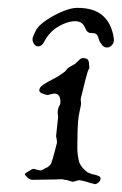

<svg xmlns="http://www.w3.org/2000/svg" viewBox="-20 -461 310 489"><path d="M221 8Q221 8 215 6Q213 6 210 5Q207 4 204 3Q197 1 191 -0.5Q185 -2 183 -2Q179 -2 173 0Q167 2 165 2Q164 2 161.5 1Q159 0 158 0Q155 -1 152 -2Q149 -3 145 -3Q140 -5 133 -4.5Q126 -4 123 -4L62 -3Q56 -3 49.5 -9.5Q43 -16 43 -17Q43 -19 53 -25Q63 -31 64 -31Q66 -31 68 -30.5Q70 -30 73 -29Q81 -27 83 -27Q85 -27 88 -28.5Q91 -30 93 -31Q95 -33 101 -35Q104 -37 106.5 -39.5Q109 -42 110 -44Q114 -55 118 -70Q122 -85 125 -97V-100Q125 -105 123 -113V-116L128 -163Q128 -169 127 -171V-176Q127 -185 133 -195Q134 -198 134 -204Q132 -226 114 -222Q113 -222 112 -221.5Q111 -221 109 -221Q103 -219 101 -219Q99 -219 90 -222Q81 -225 80 -230Q80 -239 90 -245Q100 -252 115 -259.5Q130 -267 143 -277Q145 -278 146.5 -280Q148 -282 149 -283L151 -285Q152 -286 152 -286.5Q152 -287 152 -287L160 -292L169 -297Q170 -297 174 -301Q177 -304 182.5 -309Q188 -314 192 -313Q202 -313 204.5 -308Q207 -303 207 -295Q208 -288 207 -286Q206 -285 204.5 -281.5Q203 -278 201 -270Q197 -257 193.5 -241.5Q190 -226 186 -211Q185 -207 186 -202.5Q187 -198 186 -193Q184 -183 182 -173.5Q180 -164 179 -154Q178 -142 177.5 -124.5Q177 -107 177 -93.5Q177 -80 177 -77Q177 -74 178.5 -64Q180 -54 182 -47Q188 -33 203 -22Q205 -21 208 -20Q211 -19 213 -18L225 -15Q229 -14 232.5 -12Q236 -10 236 -7V-6Q236 -1 231 3.5Q226 8 221 8ZM77 -343Q70 -343 65.5 -351Q61 -359 64 -367Q66 -371 69 -378.5Q72 -386 75 -389Q82 -399 100 -411Q118 -423 139.5 -432Q161 -441 177 -441Q220 -441 242.5 -420.5Q265 -400 270 -362Q271 -353 265.5 -346.5Q260 -340 252 -340Q244 -340 239 -348Q233 -355 231.5 -361.5Q230 -368 227 -372.5Q224 -377 211 -377Q202 -377 197.5 -388.5Q193 -400 185 -404Q179 -407 171 -407Q157 -407 140.5 -399.5Q124 -392 113 -382Q99 -368 93 -355.5Q87 -343 77 -343Z"/></svg>

Font: RU Serius
Style: Regular
Weight: 400
Designer: Robert E. Leuschke
Foundry: Robert E. Leuschke
Version: Version 1.011; ttfautohint (v1.8.3)